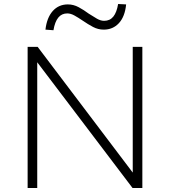

<svg xmlns="http://www.w3.org/2000/svg" viewBox="-20 -939 849 959"><path d="M118 0V-705H168L643 -77V-705H691V0H642L166 -628V0ZM247 -788 207 -791Q214 -851 243.5 -884Q273 -917 319 -917Q347 -917 373 -903Q399 -889 423 -871Q446 -856 464.5 -845.5Q483 -835 500 -835Q529 -835 546 -856Q563 -877 570 -919L610 -917Q604 -856 574 -823.5Q544 -791 498 -791Q470 -791 444.5 -804.5Q419 -818 393 -836Q371 -851 352 -861.5Q333 -872 316 -872Q288 -872 271 -851Q254 -830 247 -788Z"/></svg>

Font: Nunito Sans 7pt ExtraLight
Style: Regular
Weight: 250
Designer: Vernon Adams
Foundry: Vernon Adams
Version: Version 3.101;gftools[0.9.27]